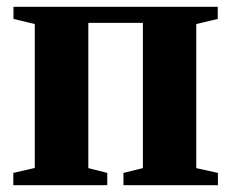

<svg xmlns="http://www.w3.org/2000/svg" viewBox="-20 -543 678 563"><path d="M19 0V-36L82 -50.5V-472.5L19.5 -487.5V-523H618.5V-487.5L555.5 -472.5V-50L619 -36V0H342V-36L399 -50V-476H239V-50L294.5 -36V0Z"/></svg>

Font: Merriweather 96pt ExtraBold
Style: Regular
Weight: 800
Version: Version 2.100